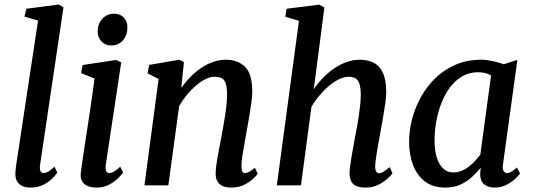

<svg xmlns="http://www.w3.org/2000/svg" viewBox="-20 -838 2408 868"><path d="M161 -91.5Q158.5 -74.5 163 -65Q167.5 -55.5 176.5 -55.5Q185.5 -55.5 196.5 -61.2Q207.5 -67 226 -84.5L239 -57.5Q234.5 -50.5 219.5 -34.2Q204.5 -18 178.8 -4Q153 10 116.5 10Q98.5 10 83 3.8Q67.5 -2.5 58.2 -16.2Q49 -30 49.5 -52.5Q49.5 -57 50 -63.5Q50.5 -70 51.2 -76.8Q52 -83.5 52.5 -87.5L152 -745L90.5 -763L99.5 -798.5L245.5 -817.5L267 -805Z M416.5 10Q393 10 376 2.8Q359 -4.5 351 -18.8Q343 -33 345 -54.5Q347.5 -75 352.5 -109.5Q357.5 -144 364.2 -187.8Q371 -231.5 378.5 -281.2Q386 -331 393.5 -382.5Q401 -434 407.5 -483L346.5 -507.5L353.5 -544L505 -567L528 -556L458 -91.5Q455.5 -73.5 460.2 -64.5Q465 -55.5 473.5 -55.5Q483.5 -55.5 495 -62Q506.5 -68.5 523.5 -84.5L536.5 -57.5Q531.5 -50.5 515.8 -34.2Q500 -18 475 -4Q450 10 416.5 10ZM482 -632.5Q456 -632.5 438.5 -651Q421 -669.5 421.5 -698Q422.5 -731.5 443.2 -753.8Q464 -776 496 -776Q523.5 -776 540 -758.2Q556.5 -740.5 556 -714Q556 -678.5 535.8 -655.5Q515.5 -632.5 482 -632.5Z M799.5 -441Q818.5 -467.5 841.2 -490.5Q864 -513.5 889.8 -531Q915.5 -548.5 943.8 -558.2Q972 -568 1001.5 -568Q1055 -568 1087.8 -536Q1120.5 -504 1120.5 -422.5Q1120.5 -402 1116 -371Q1111.5 -340 1106 -307Q1100.5 -274 1095.5 -247Q1091.5 -222 1086 -193.2Q1080.5 -164.5 1076.2 -136.8Q1072 -109 1071.5 -87.5Q1071.5 -70 1075.5 -62.8Q1079.5 -55.5 1086 -55.5Q1095.5 -55.5 1106.2 -61Q1117 -66.5 1132.5 -79.5L1145 -52.5Q1141.5 -46 1125.5 -30.8Q1109.5 -15.5 1084.2 -2.8Q1059 10 1025.5 10Q998.5 10 982.8 1.2Q967 -7.5 960.5 -22.8Q954 -38 955 -58Q955.5 -72.5 958 -91.8Q960.5 -111 964.5 -133Q968.5 -155 972.8 -177.2Q977 -199.5 981 -220Q985 -241 989.2 -265Q993.5 -289 997.5 -314.8Q1001.5 -340.5 1004 -365.2Q1006.5 -390 1006.5 -412Q1006 -443.5 1000.5 -460.5Q995 -477.5 982.8 -484.2Q970.5 -491 950 -491Q931 -491 909.5 -480.5Q888 -470 866.5 -451.8Q845 -433.5 825.2 -409.5Q805.5 -385.5 790 -359L741 0H633L697 -481L647 -506.5L654.5 -544.5L790 -568L811.5 -557Z M1632.5 10Q1604.5 10 1588.5 1.8Q1572.5 -6.5 1566.2 -21.8Q1560 -37 1560 -58Q1561 -72.5 1563.5 -91.8Q1566 -111 1569.8 -133Q1573.5 -155 1577.8 -177.2Q1582 -199.5 1585.5 -220Q1589.5 -241 1594 -265Q1598.5 -289 1602.2 -314.8Q1606 -340.5 1608.5 -365.2Q1611 -390 1611 -412Q1610.5 -443.5 1604.5 -460.5Q1598.5 -477.5 1586.5 -484.2Q1574.5 -491 1556 -491Q1536 -491 1513.5 -480.2Q1491 -469.5 1468.2 -450.5Q1445.5 -431.5 1424.8 -407Q1404 -382.5 1388 -355L1340.5 0H1231.5L1331.5 -744L1269.5 -762.5L1276 -798.5L1423 -817L1446.5 -804L1398.5 -434.5Q1417 -462 1440.5 -486.2Q1464 -510.5 1490.8 -528.8Q1517.5 -547 1546.8 -557.5Q1576 -568 1607 -568Q1643 -568 1669.8 -554.2Q1696.5 -540.5 1711.2 -508.5Q1726 -476.5 1726 -422Q1726 -402 1721.8 -371Q1717.5 -340 1711.8 -307Q1706 -274 1701 -247Q1697.5 -228.5 1693.8 -207.2Q1690 -186 1686.2 -164.8Q1682.5 -143.5 1679.8 -123.8Q1677 -104 1676 -87.5Q1676 -70 1680.8 -62.5Q1685.5 -55 1692.5 -55Q1703 -55 1713.5 -61.5Q1724 -68 1742 -82.5L1754.5 -54.5Q1750.5 -48 1734.2 -32.5Q1718 -17 1692.2 -3.5Q1666.5 10 1632.5 10Z M2254 -95.5Q2250.5 -73 2257.2 -64.2Q2264 -55.5 2273 -55.5Q2281.5 -55.5 2291.8 -61.8Q2302 -68 2317 -81L2331 -54Q2327 -47 2311.2 -31.5Q2295.5 -16 2271 -3Q2246.5 10 2215.5 10Q2186.5 10 2168.5 -5Q2150.5 -20 2150.5 -53L2153.5 -80Q2136 -58.5 2113.5 -37.8Q2091 -17 2061.5 -3.5Q2032 10 1993.5 10Q1937.5 10 1901.2 -17.5Q1865 -45 1847.2 -92.2Q1829.5 -139.5 1829.5 -197.5Q1829.5 -248 1843.2 -300.5Q1857 -353 1883.8 -400.8Q1910.5 -448.5 1949.8 -486.2Q1989 -524 2040.8 -546Q2092.5 -568 2155.5 -568Q2179.5 -568 2208 -561.8Q2236.5 -555.5 2257.5 -547.5L2319 -567.5ZM2200 -497Q2187 -504.5 2172.2 -508Q2157.5 -511.5 2141.5 -511.5Q2102 -511.5 2070.2 -493.2Q2038.5 -475 2015 -443.8Q1991.5 -412.5 1975.8 -372.5Q1960 -332.5 1952.2 -288.8Q1944.5 -245 1944.5 -203Q1944.5 -156 1955.2 -123.8Q1966 -91.5 1984.8 -75Q2003.5 -58.5 2028.5 -58.5Q2049.5 -58.5 2067.5 -66Q2085.5 -73.5 2101 -85.8Q2116.5 -98 2129 -112Q2141.5 -126 2151.5 -138.5Z"/></svg>

Font: Merriweather Medium
Style: Italic
Weight: 500
Italic angle: -7.8°
Version: Version 2.101